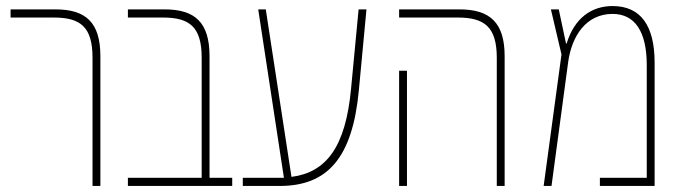

<svg xmlns="http://www.w3.org/2000/svg" viewBox="-20 -615 2260 635"><path d="M286 0H312V-429C312 -541 264 -584 163 -584H15V-557H158C246 -557 286 -526 286 -424Z M403 0H748V-27H673V-429C673 -541 625 -584 524 -584H403V-557H519C607 -557 647 -526 647 -424V-27H403Z M783 0H905C1062 0 1146 -91 1167 -318L1192 -584H1166L1141 -321C1123 -130 1060 -45 944 -30L859 -584H834L919 -27C914 -27 908 -27 902 -27H783Z M1623 0H1649V-429C1649 -541 1600 -584 1499 -584H1300V-557H1494C1582 -557 1623 -526 1623 -424ZM1300 0H1326V-381H1300Z M2006 -595C1937 -595 1880 -556 1854 -471H1852L1828 -584H1802L1837 -435L1778 0H1804L1859 -409C1871 -497 1919 -569 2006 -569C2080 -569 2119 -510 2119 -400V-27H1964V0H2145V-408C2145 -530 2099 -595 2006 -595Z"/></svg>

Font: Noto Sans Hebrew Condensed Thin
Style: Regular
Weight: 100
Width: 3
Designer: Monotype Design Team
Foundry: Monotype Imaging Inc.
Version: Version 2.004